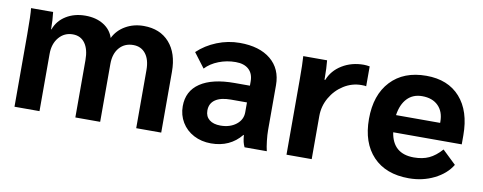

<svg xmlns="http://www.w3.org/2000/svg" viewBox="-51 -730 2415 960"><g transform="rotate(10 1157.0 -250.0)"><path d="M48 -367Q48 -467 44 -500H156Q161 -460 161 -413H163Q179 -458 221 -484Q263 -510 319 -510Q373 -510 411 -486.5Q449 -463 462 -422Q482 -463 523 -486.5Q564 -510 615 -510Q698 -510 745.5 -456.5Q793 -403 793 -309V0H666V-295Q666 -348 643 -377.5Q620 -407 580 -407Q536 -407 509.5 -376.5Q483 -346 483 -294V0H357V-291Q357 -346 335 -376.5Q313 -407 273 -407Q230 -407 202.5 -374.5Q175 -342 175 -291V0H48Z M876 -149Q876 -226 937 -267Q998 -308 1111 -308H1189V-329Q1189 -369 1165.5 -390.5Q1142 -412 1099 -412Q1054 -412 1013 -396Q972 -380 946 -352L890 -426Q931 -465 987 -487.5Q1043 -510 1103 -510Q1203 -510 1260 -463Q1317 -416 1317 -333V-105Q1317 -82 1320.5 -51Q1324 -20 1329 0H1216Q1210 -13 1207 -25.5Q1204 -38 1202 -60H1200Q1143 10 1047 10Q998 10 959 -10.5Q920 -31 898 -67.5Q876 -104 876 -149ZM1189 -173V-223H1107Q1056 -223 1028.5 -204Q1001 -185 1001 -149Q1001 -119 1021.5 -102.5Q1042 -86 1078 -86Q1126 -86 1157.5 -110.5Q1189 -135 1189 -173Z M1429 -378Q1429 -463 1426 -500H1547Q1551 -461 1551 -412V-402H1555Q1574 -451 1622 -480.5Q1670 -510 1732 -510Q1744 -510 1762 -507V-406Q1758 -408 1738 -408Q1690 -408 1648.5 -382Q1607 -356 1582 -312.5Q1557 -269 1557 -219V0H1429Z M2283 -203H1935Q1951 -97 2058 -97Q2102 -97 2134.5 -112Q2167 -127 2198 -162L2267 -96Q2238 -48 2179.5 -19Q2121 10 2051 10Q1934 10 1869 -58.5Q1804 -127 1804 -248Q1804 -370 1869.5 -440Q1935 -510 2050 -510Q2160 -510 2221.5 -441Q2283 -372 2283 -249ZM2158 -296Q2158 -347 2128.5 -376.5Q2099 -406 2047 -406Q2000 -406 1971 -375.5Q1942 -345 1934 -290H2158Z"/></g></svg>

Font: Sarabun
Style: Bold
Weight: 700
Designer: Suppakit Chalermlarp | Katatrad Co.,Ltd.
Foundry: Cadson Demak Co.,Ltd.
Version: Version 1.000; ttfautohint (v1.6)